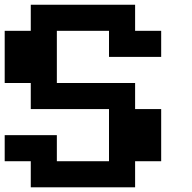

<svg xmlns="http://www.w3.org/2000/svg" viewBox="-20 -798 818 818"><path d="M111.1 -111.1H0V-222.2H222.2V-111.1H444.4V-333.3H111.1V-444.4H0V-666.7H111.1V-777.8H555.6V-666.7H666.7V-555.6H444.4V-666.7H222.2V-444.4H555.6V-333.3H666.7V-111.1H555.6V0H111.1Z"/></svg>

Font: Pixeloid Sans
Style: Bold
Weight: 700
Monospace: yes
Designer: GGBot
Version: 0.3